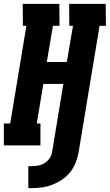

<svg xmlns="http://www.w3.org/2000/svg" viewBox="-30 -755 570 997"><path d="M117 222V108H132Q149 108 166.5 105Q184 102 199.5 93Q215 84 226 69Q237 54 240 37L299 -319H195L161 -114H180V0H-10V-114H23L107 -621H89L88 -735H278L279 -621H245L213 -433H317L349 -621H330L329 -735H519L520 -621H487L378 37Q373 64 362.5 90.5Q352 117 334 139.5Q316 162 291 178.5Q266 195 239.5 205Q213 215 186 218.5Q159 222 132 222Z"/></svg>

Font: Iosevka Curly Slab Heavy
Style: Italic
Weight: 900
Italic angle: -9°
Monospace: yes
Designer: Belleve Invis
Foundry: Belleve Invis
Version: Version 22.1.2; ttfautohint (v1.8.4)